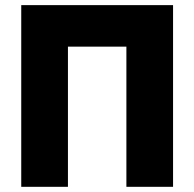

<svg xmlns="http://www.w3.org/2000/svg" viewBox="-20 -721 748 741"><path d="M62 0V-701.2H647.9V0H467.8V-541H242.2V0Z"/></svg>

Font: Hussar Preview
Style: Bold
Weight: 700
Foundry: Cannot Into Space Fonts, PlusOne Fonts
Version: Version 2.29RC2 "Millennial"